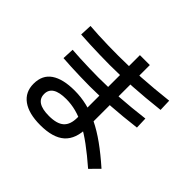

<svg xmlns="http://www.w3.org/2000/svg" viewBox="-184 -1062 1368 1368"><g transform="rotate(45 500.0 -377.5)"><path d="M365 50Q249 50 186 4.5Q123 -41 123 -125Q123 -213 185.5 -255.5Q248 -298 365 -298Q429 -298 490 -283.5Q551 -269 614 -238.5Q677 -208 746 -158.5Q815 -109 894 -39L827 29Q751 -37 688 -83.5Q625 -130 570.5 -158.5Q516 -187 465.5 -200Q415 -213 365 -213Q228 -213 228 -127Q228 -40 363 -40Q443 -40 479 -72.5Q515 -105 515 -175V-805H615V-175Q615 -60 554 -5Q493 50 365 50ZM412 -603Q363 -603 309.5 -604.5Q256 -606 205.5 -608Q155 -610 115 -613L119 -703Q158 -700 207.5 -697.5Q257 -695 310 -694Q363 -693 412 -693Q522 -693 636 -700Q750 -707 892 -723L895 -633Q753 -617 638 -610Q523 -603 412 -603ZM419 -395Q374 -395 324.5 -396.5Q275 -398 228.5 -400Q182 -402 145 -405L149 -493Q185 -490 231 -488Q277 -486 325.5 -484.5Q374 -483 419 -483Q520 -483 625.5 -490Q731 -497 862 -513L865 -425Q734 -409 628 -402Q522 -395 419 -395Z"/></g></svg>

Font: M PLUS 2 Thin Medium
Style: Regular
Weight: 500
Version: Version 1.001